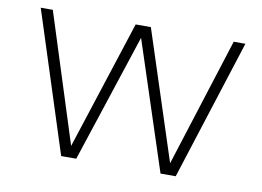

<svg xmlns="http://www.w3.org/2000/svg" viewBox="-63 -634 992 728"><g transform="rotate(10 432.5 -270.0)"><path d="M781.5 -540.5H826.5L653.5 0H595L433 -494L270.5 0H212.5L38.5 -540.5H85L243 -44.5L404 -540.5H462.5L624 -45Z"/></g></svg>

Font: Encode Sans Semi Expanded ExLight
Style: Regular
Weight: 275
Width: 6
Designer: Multiple Designers
Foundry: Impallari Type
Version: Version 2.000